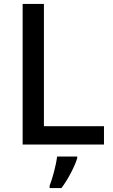

<svg xmlns="http://www.w3.org/2000/svg" viewBox="-20 -734 576 975"><path d="M95 0H508V-93H203V-714H95ZM372 70V61H270C265 104 246 174 232 209V221H292C327 175 360 109 372 70Z"/></svg>

Font: Noto Sans Bassa Vah Medium
Style: Regular
Weight: 500
Designer: Monotype Design Team
Foundry: Monotype Imaging Inc.
Version: Version 2.002